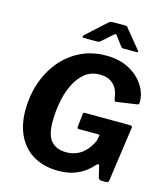

<svg xmlns="http://www.w3.org/2000/svg" viewBox="-137 -1066 1027 1182"><g transform="rotate(15 376.0 -475.5)"><path d="M345 10Q254 10 188.5 -28Q123 -66 88.5 -135.5Q54 -205 54 -299Q54 -392 82 -474Q110 -556 162 -618.5Q214 -681 286.5 -716.5Q359 -752 449 -752Q533 -752 593.5 -720Q654 -688 687.5 -638Q721 -588 722 -532Q722 -513 715 -512L578 -492Q573 -491 570.5 -496.5Q568 -502 565 -517Q562 -548 547.5 -573.5Q533 -599 507 -614Q481 -629 442 -629Q385 -629 346 -597Q307 -565 282 -513Q257 -461 245.5 -398Q234 -335 234 -274Q234 -186 268 -149.5Q302 -113 362 -113Q395 -113 422 -123Q449 -133 469 -150Q489 -167 503.5 -188Q518 -209 527 -230L533 -258Q540 -271 524 -271H401Q391 -271 392 -284L401 -366Q402 -377 411 -377L697 -376Q709 -376 712.5 -372.5Q716 -369 714 -359L665 -13Q663 0 649 0H619Q603 0 598 -15L581 -87Q578 -94 573 -93Q568 -92 561 -85Q543 -63 513.5 -41Q484 -19 443 -4.5Q402 10 345 10ZM520 -833 481 -885Q474 -895 470 -895Q466 -895 456 -885L394 -830Q388 -824 383 -822.5Q378 -821 370 -821H286Q278 -821 277.5 -826.5Q277 -832 282 -837L407 -951Q415 -958 422 -959.5Q429 -961 441 -961H513Q523 -961 527.5 -956Q532 -951 535 -946L627 -834Q634 -825 632 -823Q630 -821 620 -821H540Q532 -821 528 -824Q524 -827 520 -833Z"/></g></svg>

Font: Libre Franklin
Style: Bold Italic
Weight: 700
Italic angle: -8°
Designer: Pablo Impallari, Rodrigo Fuenzalida, Nhung Nguyen
Foundry: Impallari Type
Version: Version 3.000